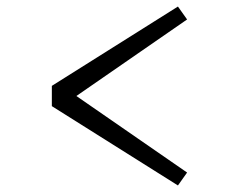

<svg xmlns="http://www.w3.org/2000/svg" viewBox="-20 -582 750 587"><path d="M138.5 -257.5V-319.5L524 -562L552 -522.5L213.5 -288.5L552 -54.5L524 -15Z"/></svg>

Font: League Mono UltraLight
Style: Regular
Weight: 200
Width: 6
Designer: Tyler Finck
Foundry: The League of Moveable Type / Tyler Finck
Version: Version 2.210